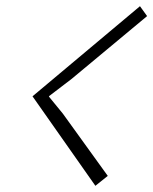

<svg xmlns="http://www.w3.org/2000/svg" viewBox="-20 -716 495 620"><path d="M432 -696 455 -664 211 -461 139 -406 138 -404 183 -349 328 -148 288 -116 85 -405Z"/></svg>

Font: TypoPRO Sinkin Sans
Style: 200 X Light Italic
Weight: 200
Italic angle: -112°
Designer: Keith Bates
Foundry: K-Type
Version: Sinkin Sans (version 1.0)  by Keith Bates   •   © 2014   www